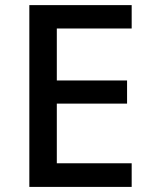

<svg xmlns="http://www.w3.org/2000/svg" viewBox="-20 -734 597 754"><path d="M497.1 -92.8H203.1V-327.1H479V-418H203.1V-622.1H497.1V-713.9H95.2V0H497.1Z"/></svg>

Font: Noto Reveo Sans
Style: Regular
Weight: 500
Designer: Monotype Design Team
Foundry: Monotype Imaging Inc.
Version: Version 2.007